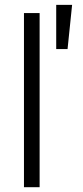

<svg xmlns="http://www.w3.org/2000/svg" viewBox="-20 -782 347 802"><path d="M145.5 -727.5V0H80.1V-727.5ZM214.8 -577.1V-761.7H281.2L262.2 -577.1Z"/></svg>

Font: Inter 17pt Light
Style: Regular
Weight: 300
Version: Version 4.001;git-66647c0bb